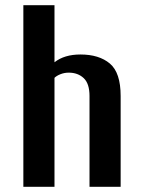

<svg xmlns="http://www.w3.org/2000/svg" viewBox="-20 -720 550 740"><path d="M70 -700H190V-480Q228 -510 290 -510Q362 -510 403.5 -475Q445 -440 445 -350V0H325V-350Q325 -398 302.5 -419Q280 -440 245 -440Q228 -440 213 -434Q198 -428 190 -420V0H70Z"/></svg>

Font: Cuprum
Style: Bold
Weight: 700
Designer: Jovanny Lemonad
Foundry: Jovanny Lemonad
Version: Version 2.000